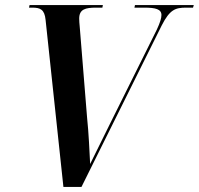

<svg xmlns="http://www.w3.org/2000/svg" viewBox="-20 -734 781 754"><path d="M159 -656 229 0H300L615 -634C647 -697 669 -704 711 -704H738L741 -714H510L508 -704H547C591 -704 614 -698 614 -675C614 -663 609 -646 596 -618L412 -248C384 -192 353 -129 334 -90C332 -131 328 -217 322 -272L293 -630C292 -640 291 -652 291 -661C291 -698 316 -704 357 -704H382L384 -714H96L94 -704H107C138 -704 155 -697 159 -656Z"/></svg>

Font: Noto Serif Display SemiCondensed SemiBold
Style: Italic
Weight: 600
Width: 4
Italic angle: -12°
Designer: Monotype Design Team
Foundry: Monotype Imaging Inc.
Version: Version 2.009